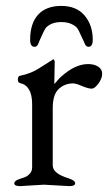

<svg xmlns="http://www.w3.org/2000/svg" viewBox="-20 -633 374 656"><path d="M83 -497.1Q83 -553.2 110.4 -583Q137.7 -612.8 189.5 -612.8Q241.2 -612.8 269 -580.1Q296.9 -546.9 296.9 -497.1Q296.9 -473.1 282.2 -473.1Q274.4 -473.1 270 -482.9Q266.1 -492.2 264.6 -495.1Q263.2 -498 256.3 -512.7Q250 -527.3 245.1 -535.2Q240.2 -543 225.6 -550.3Q210.9 -557.6 189.9 -557.6Q168.9 -557.6 154.3 -550.8Q139.6 -543 134.8 -535.2Q129.9 -527.3 123.5 -512.7Q117.2 -498 115.7 -495.6Q114.3 -493.2 110.4 -482.9Q106.4 -472.7 98.1 -473.1Q83 -473.1 83 -497.1ZM280.8 -414.1Q301.8 -414.1 315.4 -405.3Q329.1 -396.5 329.1 -380.9Q329.1 -365.2 316.4 -347.7Q303.7 -330.1 293 -330.1Q282.2 -330.1 260.7 -338.9Q240.2 -347.7 230 -348.1Q201.2 -348.1 180.7 -329.1Q160.2 -310.1 160.2 -264.2V-66.9Q161.1 -40 213.9 -23.9Q236.8 -16.6 236.8 -6.8Q236.8 2.9 216.8 2.9L129.9 -2L48.8 2.9Q28.8 2.9 28.8 -6.3Q28.8 -15.6 46.9 -21.5Q64.9 -27.3 70.8 -30.3Q76.2 -33.2 83 -41Q89.8 -48.8 89.8 -62V-276.9Q89.8 -339.8 48.8 -349.1Q41 -350.6 41 -361.3Q41 -372.1 47.9 -374Q85.9 -381.8 112.3 -398.9Q138.7 -416 149.4 -422.4Q160.2 -428.7 160.2 -429.7Q160.2 -430.7 162.6 -430.2Q165 -430.2 167 -422.9L165.5 -346.2Q167 -346.7 175.8 -357.4Q184.6 -368.2 189 -371.1Q236.8 -414.1 280.8 -414.1Z"/></svg>

Font: EBGaramond
Style: Regular
Weight: 400
Version: Version 000.012g